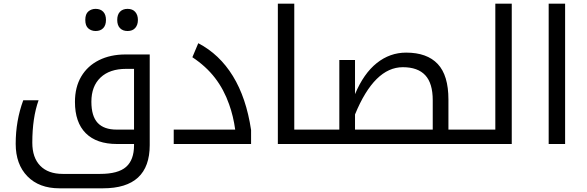

<svg xmlns="http://www.w3.org/2000/svg" viewBox="-20 -780 3181 1040"><path d="M498 -612Q475 -612 458.5 -626Q442 -640 442 -672Q442 -704 458.5 -718Q475 -732 498 -732Q524 -732 539 -716.5Q554 -701 554 -672Q554 -643 539 -627.5Q524 -612 498 -612ZM671 -612Q645 -612 630 -627.5Q615 -643 615 -672Q615 -701 630 -716.5Q645 -732 671 -732Q698 -732 712.5 -715.5Q727 -699 727 -672Q727 -645 712.5 -628.5Q698 -612 671 -612Z M302 240Q192 240 128.5 175Q65 110 65 -1Q65 -126 106 -237H189Q155 -142 155 -7Q155 74 198 118Q241 162 320 162H522Q620 162 663 124Q706 86 706 7V0H614Q503 0 444.5 -58.5Q386 -117 386 -228Q386 -308 420 -365.5Q454 -423 516 -454Q578 -485 660 -485H791V6Q791 240 538 240ZM706 -78V-407H663Q574 -407 524.5 -360Q475 -313 475 -229Q475 -151 509 -114.5Q543 -78 612 -78Z M921 -78H1254Q1244 -151 1221 -215Q1193 -295 1144.5 -358Q1096 -421 1022 -470L1054 -546Q1169 -486 1241.5 -368Q1314 -250 1340 -76V0H921Z M1706 -78Q1711 -78 1711 -74V-5Q1711 0 1706 0H1485V-760H1574V-78Z M1696 0Q1691 0 1691 -5V-74Q1691 -78 1696 -78H1818V-455H1903V-270Q1950 -382 2021 -438.5Q2092 -495 2180 -495Q2293 -495 2351 -433.5Q2409 -372 2409 -241V-78H2541Q2546 -78 2546 -74V-5Q2546 0 2541 0ZM2324 -78V-237Q2324 -329 2283.5 -372.5Q2243 -416 2162 -416Q2008 -416 1903 -160V-78Z M2531 0Q2526 0 2526 -5V-74Q2526 -78 2531 -78H2663V-760H2752V0Z M2952 -760H3041V0H2952Z"/></svg>

Font: Noto Kufi Arabic
Style: Regular
Weight: 400
Designer: Monotype Design Team, David Williams, Khaled Hosny
Foundry: Google LLC
Version: Version 2.109; ttfautohint (v1.8.4.7-5d5b)